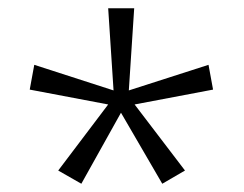

<svg xmlns="http://www.w3.org/2000/svg" viewBox="-20 -779 591 465"><path d="M305 -759 292 -560 485 -622 496 -562 306 -526 428 -366 373 -334 273 -506 177 -334 121 -366 242 -526 52 -562 63 -622 255 -560 242 -759Z"/></svg>

Font: Noto Sans Armenian Light
Style: Regular
Weight: 300
Designer: Monotype Design Team
Foundry: Monotype Imaging Inc.
Version: Version 2.007